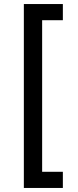

<svg xmlns="http://www.w3.org/2000/svg" viewBox="-20 -820 386 950"><path d="M98 110V-800H291V-720H188.5V30H291V110Z"/></svg>

Font: Geologica Roman
Style: Regular
Weight: 400
Designer: Sindre Bremnes, Frode Helland
Foundry: Monokrom Skriftforlag AS
Version: Version 1.010;gftools[0.9.28]